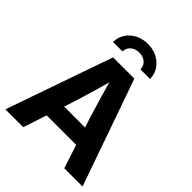

<svg xmlns="http://www.w3.org/2000/svg" viewBox="-258 -1092 1237 1237"><g transform="rotate(45 360.5 -474.0)"><path d="M8.8 0 262.7 -727.5H456.5L711.9 0H545.4L430.7 -353.5Q409.7 -422.9 387.5 -498.3Q365.2 -573.7 339.8 -668H379.4Q353.5 -573.7 331.5 -498Q309.6 -422.4 288.1 -353.5L171.4 0ZM169.4 -160.6V-280.3H551.3V-160.6ZM360.8 -947.8Q409.7 -947.8 447.5 -927.7Q485.4 -907.7 507.3 -873.8Q529.3 -839.8 529.3 -797.4H442.4Q442.4 -828.6 419.2 -848.9Q396 -869.1 360.8 -869.1Q325.2 -869.1 302 -848.9Q278.8 -828.6 278.8 -797.4H192.4Q192.4 -839.8 214.4 -873.8Q236.3 -907.7 274.4 -927.7Q312.5 -947.8 360.8 -947.8Z"/></g></svg>

Font: Inter 28pt
Style: Bold
Weight: 700
Designer: Rasmus Andersson
Foundry: rsms
Version: Version 4.001;git-66647c0bb